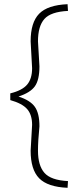

<svg xmlns="http://www.w3.org/2000/svg" viewBox="-20 -771 386 915"><path d="M168 -169Q161 -99 161 -53Q161 18 192 53Q223 88 304 92L302 124Q207 120 166.5 78.5Q126 37 126 -53L133 -176Q133 -224 109.5 -251Q86 -278 29 -294V-326Q86 -340 109.5 -368Q133 -396 133 -446L126 -574Q126 -664 166.5 -705.5Q207 -747 302 -751L304 -719Q222 -715 191.5 -680.5Q161 -646 161 -574L168 -455Q168 -390 146 -359.5Q124 -329 68 -311Q124 -293 146 -262Q168 -231 168 -169Z"/></svg>

Font: Titillium Web ExtraLight
Style: Regular
Weight: 275
Version: Version 1.002;PS 57.000;hotconv 1.0.70;makeotf.lib2.5.55311